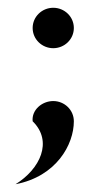

<svg xmlns="http://www.w3.org/2000/svg" viewBox="-20 -353 242 494"><path d="M20 121C125 101 170 19 170 -41C170 -70 146 -93 117 -93C88 -93 61 -70 64 -41C117 11 83 82 20 121ZM64 -281C64 -252 88 -229 117 -229C146 -229 170 -252 170 -281C170 -310 146 -333 117 -333C88 -333 64 -310 64 -281Z"/></svg>

Font: Charger Sport
Style: Nrw
Weight: 400
Designer: Jasper
Foundry: Cannot Into Space Fonts
Version: Version 1.1